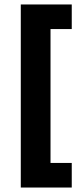

<svg xmlns="http://www.w3.org/2000/svg" viewBox="-20 -721 364 859"><path d="M73 118V-687H206V118ZM73 118V8H301V118ZM73 -591V-701H301V-591Z"/></svg>

Font: Bricolage Grotesque
Style: Bold
Weight: 700
Designer: Mathieu Triay
Foundry: Atelier Triay
Version: Version 1.001;gftools[0.9.33.dev8+g029e19f]